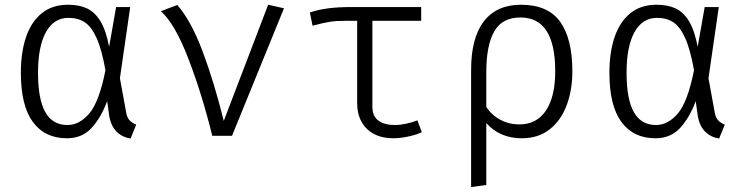

<svg xmlns="http://www.w3.org/2000/svg" viewBox="-20 -568 3117 803"><path d="M436.4 -372.3 465.6 -538.5H524.6L481.5 -241L508.2 -94.9Q511.3 -77.4 520.8 -66.2Q530.3 -54.9 549.7 -46.7L526.2 11.3Q489.2 5.6 465.9 -19.2Q442.6 -44.1 436.4 -86.2L428.2 -145.1Q402.6 -75.9 362.8 -32.8Q323.1 10.3 260 10.3Q167.7 10.3 117.4 -57.9Q67.2 -126.2 67.2 -263.6Q67.2 -348.7 88.7 -412.6Q110.3 -476.4 154.4 -512.3Q198.5 -548.2 264.1 -548.2Q311.3 -548.2 344.4 -532.6Q377.4 -516.9 400.5 -478.5Q423.6 -440 436.4 -372.3ZM139 -263.6Q139 -152.8 169.5 -99Q200 -45.1 262.1 -45.1Q312.3 -45.1 353.6 -93.6Q394.9 -142.1 421 -274.4Q405.6 -361 384.1 -408.7Q362.6 -456.4 334.4 -474.9Q306.2 -493.3 266.2 -493.3Q205.1 -493.3 172.1 -433.6Q139 -373.8 139 -263.6Z M867.7 0Q826.2 -169.7 769 -319.5Q711.8 -469.2 652.8 -521L721.5 -547.2Q779.5 -480.5 827.2 -353.6Q874.9 -226.7 915.9 -62.6L1101.5 -548.2L1167.7 -533.3L950.3 0Z M1744.1 -15.4Q1727.7 -6.2 1691.5 2.1Q1655.4 10.3 1624.6 10.3Q1579 10.3 1545.1 -7.2Q1511.3 -24.6 1492.6 -57.7Q1473.8 -90.8 1473.8 -136.9V-481H1428.7Q1387.2 -481 1361.3 -477.2Q1335.4 -473.3 1287.2 -460.5L1275.9 -515.9Q1313.3 -528.2 1354.1 -533.3Q1394.9 -538.5 1445.6 -538.5H1741.5V-481H1537.4V-122.6Q1537.4 -82.1 1562.6 -63.6Q1587.7 -45.1 1631.3 -45.1Q1652.8 -45.1 1677.4 -50.3Q1702.1 -55.4 1725.6 -64.6Z M2373.8 -269.2Q2373.8 -192.8 2350.5 -129.2Q2327.2 -65.6 2279.7 -27.7Q2232.3 10.3 2162.6 10.3Q2070.3 10.3 2013.8 -53.3V205.6L1950.3 214.4V-275.9Q1950.3 -409.7 2003.8 -479Q2057.4 -548.2 2159 -548.2Q2271.3 -548.2 2322.6 -477.2Q2373.8 -406.2 2373.8 -269.2ZM2013.8 -266.2V-121Q2036.4 -86.2 2072.8 -66.9Q2109.2 -47.7 2151.8 -47.7Q2224.6 -47.7 2263.3 -105.6Q2302.1 -163.6 2302.1 -270.3Q2302.1 -494.9 2156.9 -494.9Q2080 -494.9 2046.9 -436.4Q2013.8 -377.9 2013.8 -266.2Z M2897.9 -372.3 2927.2 -538.5H2986.2L2943.1 -241L2969.7 -94.9Q2972.8 -77.4 2982.3 -66.2Q2991.8 -54.9 3011.3 -46.7L2987.7 11.3Q2950.8 5.6 2927.4 -19.2Q2904.1 -44.1 2897.9 -86.2L2889.7 -145.1Q2864.1 -75.9 2824.4 -32.8Q2784.6 10.3 2721.5 10.3Q2629.2 10.3 2579 -57.9Q2528.7 -126.2 2528.7 -263.6Q2528.7 -348.7 2550.3 -412.6Q2571.8 -476.4 2615.9 -512.3Q2660 -548.2 2725.6 -548.2Q2772.8 -548.2 2805.9 -532.6Q2839 -516.9 2862.1 -478.5Q2885.1 -440 2897.9 -372.3ZM2600.5 -263.6Q2600.5 -152.8 2631 -99Q2661.5 -45.1 2723.6 -45.1Q2773.8 -45.1 2815.1 -93.6Q2856.4 -142.1 2882.6 -274.4Q2867.2 -361 2845.6 -408.7Q2824.1 -456.4 2795.9 -474.9Q2767.7 -493.3 2727.7 -493.3Q2666.7 -493.3 2633.6 -433.6Q2600.5 -373.8 2600.5 -263.6Z"/></svg>

Font: Fira Code Fixed Light
Style: Regular
Weight: 300
Monospace: yes
Designer: Carrois Corporate, Edenspiekermann AG, Nikita Prokopov
Foundry: Carrois Corporate, Edenspiekermann AG, Nikita Prokopov
Version: Version 5.002